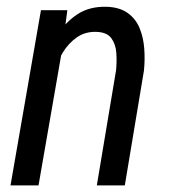

<svg xmlns="http://www.w3.org/2000/svg" viewBox="-20 -559 510 579"><path d="M167.5 -410.2 96.2 0H11.7L103.5 -528.3H183.1ZM128.4 -282.2 97.7 -283.7Q103 -325.2 116.5 -370.4Q129.9 -415.5 153.8 -454.1Q177.7 -492.7 214.1 -516.4Q250.5 -540 301.8 -538.6Q341.3 -537.1 365.5 -519.5Q389.6 -502 401.1 -473.9Q412.6 -445.8 415 -412.4Q417.5 -378.9 414.1 -346.2L356.4 0H272L330.1 -347.7Q332.5 -373 330.8 -399.2Q329.1 -425.3 315.9 -443.6Q302.7 -461.9 270.5 -462.9Q236.8 -463.9 211.7 -446.3Q186.5 -428.7 169.4 -400.6Q152.3 -372.6 142.3 -341.1Q132.3 -309.6 128.4 -282.2Z"/></svg>

Font: Roboto Condensed
Style: Italic
Weight: 400
Italic angle: -12°
Designer: Christian Robertson
Foundry: Google
Version: Version 3.0